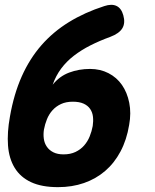

<svg xmlns="http://www.w3.org/2000/svg" viewBox="-20 -761 640 791"><path d="M242 -125Q270 -125 291 -135Q312 -145 326.5 -161.5Q341 -178 349.5 -199Q358 -220 362 -242Q365 -262 363 -280Q361 -298 351.5 -312Q342 -326 324.5 -334Q307 -342 280 -342Q252 -342 231.5 -332.5Q211 -323 196.5 -307Q182 -291 173.5 -270Q165 -249 161 -227Q158 -208 160.5 -189.5Q163 -171 173 -156.5Q183 -142 200 -133.5Q217 -125 242 -125ZM410 -736Q440 -746 460 -736.5Q480 -727 488 -698Q497 -666 484 -644.5Q471 -623 434 -609Q390 -593 352.5 -574Q315 -555 284.5 -531.5Q254 -508 232 -478.5Q210 -449 197 -412Q225 -447 265 -462Q305 -477 351 -477Q393 -477 427 -459.5Q461 -442 482.5 -411Q504 -380 512.5 -337.5Q521 -295 512 -246Q502 -185 476.5 -137Q451 -89 413 -56.5Q375 -24 326 -7Q277 10 219 10Q152 10 108 -10.5Q64 -31 40.5 -69.5Q17 -108 13 -161.5Q9 -215 21 -281Q37 -373 69.5 -446Q102 -519 150.5 -574.5Q199 -630 264 -670Q329 -710 410 -736Z"/></svg>

Font: Maple Mono ExtraBold
Style: Italic
Weight: 800
Italic angle: -10°
Monospace: yes
Designer: subframe7536
Version: Version 7.200